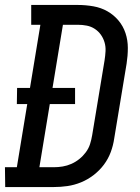

<svg xmlns="http://www.w3.org/2000/svg" viewBox="-44 -755 564 775"><path d="M-23 0 -24 -80H24L66 -335H24L25 -400H77L119 -655H82V-735H270Q302 -735 333 -729.5Q364 -724 389.5 -709.5Q415 -695 434 -672.5Q453 -650 462.5 -621.5Q472 -593 472 -561.5Q472 -530 467 -498L417 -196Q413 -168 403 -141Q393 -114 375.5 -90.5Q358 -67 334 -48.5Q310 -30 283 -19Q256 -8 228.5 -4Q201 0 173 0ZM115 -80H173Q191 -80 209 -83Q227 -86 244 -93.5Q261 -101 276 -113Q291 -125 302.5 -140.5Q314 -156 319.5 -173.5Q325 -191 328 -209L378 -511Q381 -530 382 -548.5Q383 -567 378 -584Q373 -601 363 -615Q353 -629 338.5 -638.5Q324 -648 306.5 -651.5Q289 -655 270 -655H210L168 -400H259V-335H157Z"/></svg>

Font: Iosevka Curly Slab Medium
Style: Italic
Weight: 500
Italic angle: -9°
Monospace: yes
Designer: Belleve Invis
Foundry: Belleve Invis
Version: Version 22.1.2; ttfautohint (v1.8.4)